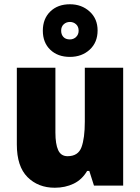

<svg xmlns="http://www.w3.org/2000/svg" viewBox="-20 -922 658 901"><path d="M558 -604V-51H421L399 -120H389Q365 -79 325.5 -60Q286 -41 237 -41Q159 -41 109 -91Q59 -141 59 -244V-604H240V-300Q240 -246 253 -217.5Q266 -189 297 -189Q347 -189 362.5 -231.5Q378 -274 378 -351V-604ZM308 -655Q251 -655 216 -688.5Q181 -722 181 -778Q181 -834 216 -868Q251 -902 308 -902Q363 -902 400.5 -868Q438 -834 438 -779Q438 -723 401 -689Q364 -655 308 -655ZM308 -737Q325 -737 337 -748.5Q349 -760 349 -778Q349 -797 337 -808Q325 -819 308 -819Q291 -819 279 -808Q267 -797 267 -778Q267 -760 277.5 -748.5Q288 -737 308 -737Z"/></svg>

Font: Noto Sans Tamil UI SemiCondensed Black
Style: Regular
Weight: 900
Width: 4
Designer: Jelle Bosma - Monotype Design Team
Foundry: Monotype Imaging Inc.
Version: Version 2.004; ttfautohint (v1.8.4.7-5d5b)